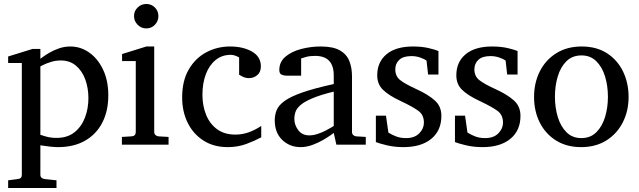

<svg xmlns="http://www.w3.org/2000/svg" viewBox="-20 -728 3217 966"><path d="M524.9 -248Q524.9 -169.4 494.6 -110.8Q464.4 -52.2 407.7 -20Q351.1 12.2 272 12.2Q253.9 12.2 233.2 9.8Q212.4 7.3 197.8 5.1Q183.1 2.9 183.1 2.9V151.9Q183.1 161.1 189.5 166.5Q195.8 171.9 205.1 172.9L264.2 179.2V217.8H21V179.2L68.8 172.9Q89.8 171.4 89.8 151.9V-411.1H21V-443.8L144 -481.9H183.1V-432.1Q183.1 -432.1 195.6 -441.4Q208 -450.7 229.2 -463.1Q250.5 -475.6 277.6 -484.9Q304.7 -494.1 334 -494.1Q385.7 -494.1 429 -463.6Q472.2 -433.1 498.5 -377.9Q524.9 -322.8 524.9 -248ZM424.8 -233.9Q424.8 -285.6 408.9 -328.6Q393.1 -371.6 362.1 -397.7Q331.1 -423.8 285.2 -423.8Q260.3 -423.8 236.8 -416.5Q213.4 -409.2 198.2 -401.6Q183.1 -394 183.1 -394V-49.8Q183.1 -49.8 208.3 -42Q233.4 -34.2 264.2 -34.2Q319.3 -34.2 354.7 -62.5Q390.1 -90.8 407.5 -136.5Q424.8 -182.1 424.8 -233.9Z M776.9 -647Q776.9 -621.6 759.3 -603.3Q741.7 -585 716.3 -585Q690.9 -585 672.6 -603.3Q654.3 -621.6 654.3 -647Q654.3 -672.9 672.6 -690.4Q690.9 -708 716.3 -708Q741.7 -708 759.3 -690.4Q776.9 -672.9 776.9 -647ZM828.1 0H593.3V-39.1L642.1 -42Q663.1 -43.5 663.1 -64V-420.9H594.2V-456.1L716.3 -494.1H755.9V-64Q755.9 -54.7 762 -48.8Q768.1 -43 776.9 -42L828.1 -39.1Z M1294.4 -94.2V-37.1Q1260.7 -19 1218.5 -3.4Q1176.3 12.2 1125.5 12.2Q1055.7 12.2 1004.2 -20.5Q952.6 -53.2 924.6 -109.6Q896.5 -166 896.5 -237.8Q896.5 -321.8 929.9 -378.9Q963.4 -436 1018.3 -465.1Q1073.2 -494.1 1137.2 -494.1Q1203.1 -494.1 1247.8 -468.5Q1292.5 -442.9 1292.5 -394Q1292.5 -364.7 1274.2 -349.9Q1255.9 -335 1233.4 -335Q1216.8 -335 1204.6 -340.6Q1192.4 -346.2 1183.1 -352.1V-439Q1160.2 -452.1 1141.1 -452.1Q1096.7 -452.1 1064.7 -426Q1032.7 -399.9 1015.6 -354.5Q998.5 -309.1 998.5 -251Q998.5 -195.8 1017.1 -150.1Q1035.6 -104.5 1072.5 -77.6Q1109.4 -50.8 1164.1 -50.8Q1198.7 -50.8 1230.5 -62Q1262.2 -73.2 1294.4 -94.2Z M1820.3 0H1672.4L1659.2 -59.1Q1659.2 -59.1 1644.3 -48.3Q1629.4 -37.6 1605 -23.4Q1580.6 -9.3 1551 1.5Q1521.5 12.2 1492.2 12.2Q1438 12.2 1400.1 -23.9Q1362.3 -60.1 1362.3 -123Q1362.3 -150.9 1372.3 -174.8Q1382.3 -198.7 1412.4 -220.5Q1442.4 -242.2 1501.7 -262.9Q1561 -283.7 1659.2 -305.2V-348.1Q1659.2 -446.8 1565.9 -446.8Q1540 -446.8 1521.2 -441.9Q1502.4 -437 1495.1 -434.1V-347.2H1422.4Q1408.7 -347.2 1397 -352.3Q1385.3 -357.4 1385.3 -376Q1385.3 -417 1416.5 -443.1Q1447.8 -469.2 1495.8 -481.7Q1543.9 -494.1 1593.3 -494.1Q1655.3 -494.1 1689.5 -474.9Q1723.6 -455.6 1737.3 -421.6Q1751 -387.7 1751 -344.2V-64Q1751 -54.7 1757.1 -48.8Q1763.2 -43 1772 -42L1820.3 -39.1ZM1659.2 -94.2V-267.1Q1591.8 -250.5 1552 -233.6Q1512.2 -216.8 1492.7 -200Q1473.1 -183.1 1467 -165.8Q1460.9 -148.4 1460.9 -129.9Q1460.9 -99.1 1480.7 -73Q1500.5 -46.9 1536.1 -46.9Q1556.2 -46.9 1577.6 -54Q1599.1 -61 1617.7 -70.6Q1636.2 -80.1 1647.7 -87.2Q1659.2 -94.2 1659.2 -94.2Z M2200.7 -145Q2200.7 -71.3 2149.9 -29.5Q2099.1 12.2 2009.8 12.2Q1963.9 12.2 1925 2.7Q1886.2 -6.8 1871.1 -13.2V-146H1921.9L1934.1 -61Q1949.2 -51.3 1971.4 -42.2Q1993.7 -33.2 2022.9 -33.2Q2065.9 -33.2 2089.4 -57.1Q2112.8 -81.1 2112.8 -110.8Q2112.8 -150.4 2084.5 -170.7Q2056.2 -190.9 2003.9 -215.8L1990.7 -222.2Q1936 -248 1907 -276.1Q1877.9 -304.2 1877.9 -349.1Q1877.9 -416 1924.8 -455.1Q1971.7 -494.1 2058.1 -494.1Q2102.1 -494.1 2136.5 -486.1Q2170.9 -478 2186 -471.2V-353H2133.8L2126 -422.9Q2115.2 -431.2 2094.2 -438.5Q2073.2 -445.8 2049.8 -445.8Q2008.8 -445.8 1988.8 -427Q1968.8 -408.2 1968.8 -378.9Q1968.8 -345.2 1992.9 -325.4Q2017.1 -305.7 2080.6 -276.9Q2132.8 -252.9 2166.7 -223.4Q2200.7 -193.8 2200.7 -145Z M2598.6 -145Q2598.6 -71.3 2547.9 -29.5Q2497.1 12.2 2407.7 12.2Q2361.8 12.2 2323 2.7Q2284.2 -6.8 2269 -13.2V-146H2319.8L2332 -61Q2347.2 -51.3 2369.4 -42.2Q2391.6 -33.2 2420.9 -33.2Q2463.9 -33.2 2487.3 -57.1Q2510.7 -81.1 2510.7 -110.8Q2510.7 -150.4 2482.4 -170.7Q2454.1 -190.9 2401.9 -215.8L2388.7 -222.2Q2334 -248 2304.9 -276.1Q2275.9 -304.2 2275.9 -349.1Q2275.9 -416 2322.8 -455.1Q2369.6 -494.1 2456.1 -494.1Q2500 -494.1 2534.4 -486.1Q2568.8 -478 2584 -471.2V-353H2531.7L2523.9 -422.9Q2513.2 -431.2 2492.2 -438.5Q2471.2 -445.8 2447.8 -445.8Q2406.7 -445.8 2386.7 -427Q2366.7 -408.2 2366.7 -378.9Q2366.7 -345.2 2390.9 -325.4Q2415 -305.7 2478.5 -276.9Q2530.8 -252.9 2564.7 -223.4Q2598.6 -193.8 2598.6 -145Z M3142.6 -240.2Q3142.6 -169.4 3113.3 -112.1Q3084 -54.7 3030.5 -21.2Q2977.1 12.2 2903.8 12.2Q2831.1 12.2 2777.8 -21Q2724.6 -54.2 2695.8 -111.3Q2667 -168.5 2667 -240.2Q2667 -311.5 2696 -369.1Q2725.1 -426.8 2779.1 -460.4Q2833 -494.1 2906.7 -494.1Q2981.4 -494.1 3034.2 -460Q3086.9 -425.8 3114.7 -368.2Q3142.6 -310.5 3142.6 -240.2ZM3038.6 -241.2Q3038.6 -295.9 3024.2 -343.3Q3009.8 -390.6 2980.2 -419.9Q2950.7 -449.2 2905.8 -449.2Q2859.4 -449.2 2829.8 -419.9Q2800.3 -390.6 2786.1 -343.3Q2772 -295.9 2772 -241.2Q2772 -187 2786.4 -139.4Q2800.8 -91.8 2830.3 -62.5Q2859.9 -33.2 2904.8 -33.2Q2950.7 -33.2 2980.2 -62.5Q3009.8 -91.8 3024.2 -139.2Q3038.6 -186.5 3038.6 -241.2Z"/></svg>

Font: Abyssinica SIL
Style: Regular
Weight: 400
Designer: Victor Gaultney and Lorna Evans
Foundry: SIL International
Version: Version 2.100